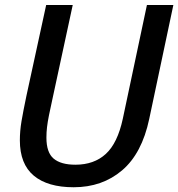

<svg xmlns="http://www.w3.org/2000/svg" viewBox="-20 -758 732 788"><path d="M592.5 -270Q562.5 -128 481 -58.8Q399.5 10.5 282.5 10.5Q175.5 10.5 118.5 -37.2Q61.5 -85 61.5 -182Q61.5 -220 68.2 -260.2Q75 -300.5 88.5 -365L169.5 -737.5H278.5L195.5 -353Q186.5 -312.5 181 -285Q175.5 -257.5 173 -236.2Q170.5 -215 170.5 -193Q170.5 -132 200.2 -107Q230 -82 289.5 -82Q366 -82 414.2 -126.2Q462.5 -170.5 484 -270.5L583 -737.5H691.5Z"/></svg>

Font: Epilogue Medium
Style: Italic
Weight: 500
Italic angle: -12°
Designer: Tyler Finck
Foundry: Etcetera Type Co
Version: Version 2.112